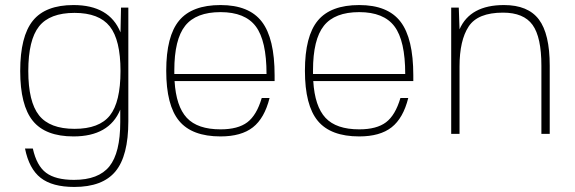

<svg xmlns="http://www.w3.org/2000/svg" viewBox="-20 -530 2276 760"><path d="M456 -96Q412 10 271 10Q160 10 110 -51.5Q60 -113 60 -249Q60 -386 110 -448Q160 -510 271 -510Q413 -510 457 -402L459 -500H488V-50Q488 87 437 148.5Q386 210 274 210Q187 210 141 174Q95 138 79 58H110Q125 126 162.5 154Q200 182 273 182Q370 182 413 128.5Q456 75 456 -47ZM275 -479Q177 -479 134.5 -425.5Q92 -372 92 -249Q92 -127 134.5 -73.5Q177 -20 275 -20Q373 -20 415 -73Q457 -126 457 -249Q457 -372 414.5 -425.5Q372 -479 275 -479Z M671 -209Q677 -109 719.5 -63.5Q762 -18 853 -18Q922 -18 959 -46Q996 -74 1016 -142H1047Q1027 -62 981 -26Q935 10 853 10Q740 10 689 -51.5Q638 -113 638 -250Q638 -387 689 -448.5Q740 -510 853 -510Q966 -510 1016.5 -444Q1067 -378 1067 -232V-209ZM670 -251V-237H1035Q1035 -369 992.5 -425.5Q950 -482 853 -482Q756 -482 713 -428Q670 -374 670 -251Z M1220 -209Q1226 -109 1268.5 -63.5Q1311 -18 1402 -18Q1471 -18 1508 -46Q1545 -74 1565 -142H1596Q1576 -62 1530 -26Q1484 10 1402 10Q1289 10 1238 -51.5Q1187 -113 1187 -250Q1187 -387 1238 -448.5Q1289 -510 1402 -510Q1515 -510 1565.5 -444Q1616 -378 1616 -232V-209ZM1219 -251V-237H1584Q1584 -369 1541.5 -425.5Q1499 -482 1402 -482Q1305 -482 1262 -428Q1219 -374 1219 -251Z M1796 -500 1799 -414Q1841 -510 1975 -510Q2070 -510 2113 -453Q2156 -396 2156 -270V0H2123V-270Q2123 -383 2088 -431.5Q2053 -480 1971 -480Q1871 -480 1835 -425Q1799 -370 1799 -267V0H1766V-500Z"/></svg>

Font: Fivo Sans Thin
Style: Regular
Weight: 250
Foundry: Alexander Slobzheninov
Version: 1.0